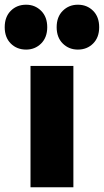

<svg xmlns="http://www.w3.org/2000/svg" viewBox="-64 -795 441 815"><path d="M65.5 0V-515H247.5V0ZM47 -584.5Q7.5 -584.5 -18.2 -610.2Q-44 -636 -44 -679.5Q-44 -723.5 -18.2 -749.2Q7.5 -775 47 -775Q84.5 -775 110.5 -749.2Q136.5 -723.5 136.5 -679.5Q136.5 -636 110.5 -610.2Q84.5 -584.5 47 -584.5ZM266.5 -584.5Q228.5 -584.5 202.5 -610.2Q176.5 -636 176.5 -679.5Q176.5 -723.5 202.5 -749.2Q228.5 -775 266.5 -775Q305.5 -775 331.2 -749.2Q357 -723.5 357 -679.5Q357 -636 331.2 -610.2Q305.5 -584.5 266.5 -584.5Z"/></svg>

Font: Geologica Cursive ExtraBold
Style: Regular
Weight: 800
Designer: Sindre Bremnes, Frode Helland
Foundry: Monokrom Skriftforlag AS
Version: Version 1.010;gftools[0.9.28]